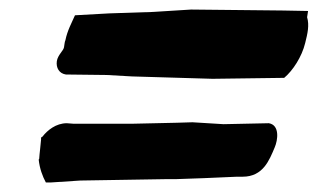

<svg xmlns="http://www.w3.org/2000/svg" viewBox="-20 -546 665 402"><path d="M66 -254C65 -240 63 -228 62 -213L61 -212C63 -193 69 -177 76 -164H87L148 -168L332 -171H350L407 -173L476 -176H488C531 -176 544 -211 555 -237C562 -253 566 -284 543 -288H542L448 -286C426 -287 405 -289 383 -290L350 -289L260 -287H133L120 -288C97 -288 79 -273 69 -260L66 -258ZM99 -418C97 -404 104 -392 118 -390L203 -389L256 -386L425 -381L575 -383C593 -398 612 -427 619 -456C624 -476 628 -493 623 -510L625 -523L573 -524L380 -526L300 -521L209 -518L137 -514C130 -498 121 -482 117 -462C115 -458 115 -451 114 -447C113 -440 101 -431 99 -418Z"/></svg>

Font: Vapor
Style: BdObl
Weight: 700
Foundry: Cannot Into Space Fonts
Version: Version 0.179